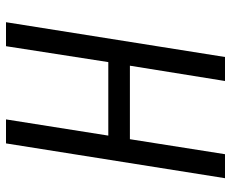

<svg xmlns="http://www.w3.org/2000/svg" viewBox="-85 -685 770 640"><g transform="rotate(90 300.0 -365.0)"><path d="M134 0H54L170 -730H250L199 -413H444L494 -730H574L458 0H378L432 -341H187Z"/></g></svg>

Font: JetBrains Mono Semi Light
Style: Italic
Weight: 350
Italic angle: -9°
Monospace: yes
Designer: Philipp Nurullin, Konstantin Bulenkov
Foundry: JetBrains
Version: 2.002